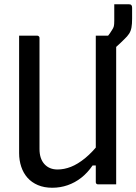

<svg xmlns="http://www.w3.org/2000/svg" viewBox="-20 -868 642 904"><path d="M527 0Q513 0 499 0Q485 0 471 0Q457 0 442 0Q440 0 438 -0.5Q436 -1 435 -2Q434 -3 433 -4Q432 -5 431.5 -7Q431 -9 431 -11Q431 -97 431 -183Q431 -269 431 -355.5Q431 -442 431 -528Q431 -614 431 -700Q446 -700 460 -700Q474 -700 488 -700Q502 -700 516 -700Q520 -700 522 -698.5Q524 -697 525.5 -695Q527 -693 527 -689Q527 -616 527 -543Q527 -470 527 -396.5Q527 -323 527 -250Q527 -177 527 -104Q527 -77 527 -51Q527 -25 527 0ZM226 16Q188 16 158.5 3.5Q129 -9 109.5 -31Q90 -53 80 -83Q70 -113 70 -147Q70 -223 70 -298.5Q70 -374 70 -449.5Q70 -525 70 -601Q70 -626 70 -650.5Q70 -675 70 -700Q92 -700 112.5 -700Q133 -700 155 -700Q159 -700 161 -698.5Q163 -697 164.5 -695Q166 -693 166 -689Q166 -604 166 -515.5Q166 -427 166 -339.5Q166 -252 166 -166Q166 -121 189 -95.5Q212 -70 251 -70Q282 -70 314 -82.5Q346 -95 381 -123.5Q416 -152 453 -200V-89H416Q392 -54 362.5 -31Q333 -8 298.5 4Q264 16 226 16ZM518 -848Q536 -848 553.5 -848Q571 -848 586 -848Q595 -848 598.5 -844Q602 -840 602 -832Q602 -826 602 -811Q602 -796 602 -780Q602 -755 599 -738.5Q596 -722 588 -709.5Q580 -697 565 -683Q546 -664 528 -648Q510 -632 489 -614Q489 -621 489 -631.5Q489 -642 489 -654.5Q489 -667 489 -679Q489 -691 489 -700Q493 -705 497 -710.5Q501 -716 507 -726Q514 -736 516 -744.5Q518 -753 518 -770Q518 -784 518 -805.5Q518 -827 518 -848Z"/></svg>

Font: RecMonoLinear Nerd Font Mono
Style: Regular
Weight: 400
Monospace: yes
Version: Version 1.085; ttfautohint (v1.8.4.7-5d5b);Nerd Fonts 3.2.1